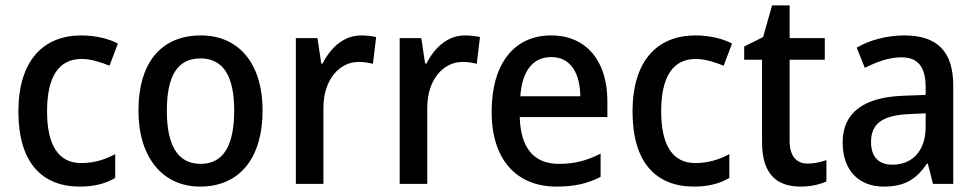

<svg xmlns="http://www.w3.org/2000/svg" viewBox="-20 -680 3616 710"><path d="M275 10C328 10 371 -1 406 -22V-110C369 -90 328 -77 280 -77C197 -77 154 -142 154 -268C154 -396 197 -462 282 -462C316 -462 353 -450 385 -437L416 -519C382 -537 333 -549 281 -549C140 -549 48 -456 48 -267C48 -78 136 10 275 10Z M951 -271C951 -450 859 -549 723 -549C575 -549 492 -447 492 -271C492 -97 582 10 720 10C868 10 951 -98 951 -271ZM597 -270C597 -396 634 -464 721 -464C808 -464 846 -395 846 -271C846 -145 808 -74 722 -74C635 -74 597 -146 597 -270Z M1315 -549C1251 -549 1202 -503 1173 -445H1168L1154 -539H1074V0H1176V-282C1176 -386 1236 -451 1306 -451C1325 -451 1344 -448 1359 -444L1371 -543C1354 -547 1333 -549 1315 -549Z M1699 -549C1635 -549 1586 -503 1557 -445H1552L1538 -539H1458V0H1560V-282C1560 -386 1620 -451 1690 -451C1709 -451 1728 -448 1743 -444L1755 -543C1738 -547 1717 -549 1699 -549Z M2018 -549C1883 -549 1798 -447 1798 -266C1798 -92 1888 10 2038 10C2105 10 2152 -1 2201 -26V-112C2150 -86 2105 -74 2047 -74C1954 -74 1905 -133 1902 -247H2226V-307C2226 -452 2150 -549 2018 -549ZM2019 -469C2091 -469 2125 -408 2126 -324H1904C1911 -419 1951 -469 2019 -469Z M2546 10C2599 10 2642 -1 2677 -22V-110C2640 -90 2599 -77 2551 -77C2468 -77 2425 -142 2425 -268C2425 -396 2468 -462 2553 -462C2587 -462 2624 -450 2656 -437L2687 -519C2653 -537 2604 -549 2552 -549C2411 -549 2319 -456 2319 -267C2319 -78 2407 10 2546 10Z M2967 -75C2925 -75 2900 -103 2900 -159V-459H3030V-539H2900V-660H2835L2802 -543L2732 -508V-459H2798V-154C2798 -32 2856 10 2941 10C2978 10 3012 2 3036 -9V-88C3017 -81 2991 -75 2967 -75Z M3325 -549C3257 -549 3195 -531 3148 -504L3178 -429C3222 -451 3267 -468 3313 -468C3371 -468 3403 -437 3403 -358V-329L3322 -326C3172 -321 3096 -262 3096 -153C3096 -51 3155 10 3248 10C3326 10 3368 -17 3408 -75H3411L3430 0H3505V-364C3505 -488 3447 -549 3325 -549ZM3340 -258 3403 -261V-211C3403 -119 3351 -71 3280 -71C3232 -71 3201 -97 3201 -155C3201 -219 3238 -253 3340 -258Z"/></svg>

Font: Noto Sans Devanagari SemiCondensed Medium
Style: Regular
Weight: 500
Width: 4
Designer: Jelle Bosma - Monotype Design Team
Foundry: Monotype Imaging Inc.
Version: Version 2.004